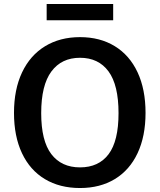

<svg xmlns="http://www.w3.org/2000/svg" viewBox="-20 -937 804 967"><path d="M50.5 -368.5Q50.5 -486.5 91.2 -572.5Q132 -658.5 207 -704.2Q282 -750 383 -750Q483.5 -750 558 -704.5Q632.5 -659 672.8 -573Q713 -487 713 -368.5Q713 -251 673 -165.8Q633 -80.5 558.5 -35.2Q484 10 383 10Q281 10 206 -35Q131 -80 90.8 -165.2Q50.5 -250.5 50.5 -368.5ZM383 -94Q477 -94 527 -160.5Q577 -227 577 -367Q577 -509 526.5 -577.5Q476 -646 383 -646Q290 -646 238.8 -577Q187.5 -508 187.5 -367Q187.5 -227.5 238.5 -160.8Q289.5 -94 383 -94ZM550 -835H215V-917H550Z"/></svg>

Font: 1883 Sans SemiBold
Style: Regular
Weight: 600
Designer: 1883 Sans project is a fork of Public Sans.
Version: Version 1.009